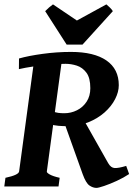

<svg xmlns="http://www.w3.org/2000/svg" viewBox="-25 -873 624 899"><path d="M531.2 -474.1Q531.2 -442.4 513.9 -408.7Q496.6 -375 464.4 -346.4Q432.1 -317.9 387.5 -300Q342.8 -282.2 288.1 -282.2Q271 -282.2 248.8 -283.9Q226.6 -285.6 210.9 -292L219.7 -352.5Q234.9 -346.2 247.8 -344.5Q260.7 -342.8 275.9 -342.8Q307.6 -342.8 335.4 -356.7Q363.3 -370.6 380.6 -397Q397.9 -423.3 397.9 -460Q397.9 -508.3 379.6 -532.7Q361.3 -557.1 334.7 -565.7Q308.1 -574.2 282.2 -574.2Q249.5 -574.2 209.7 -570.8Q169.9 -567.4 131.6 -561.8Q93.3 -556.2 63.5 -549.3L64 -599.1Q108.4 -611.8 174.6 -620.8Q240.7 -629.9 307.1 -629.9Q415.5 -629.9 473.4 -589.8Q531.2 -549.8 531.2 -474.1ZM579.6 -58.1Q554.2 -41 521.7 -26.1Q489.3 -11.2 462.4 -2.2Q435.5 6.8 426.8 6.8Q410.2 6.8 393.8 -4.4Q377.4 -15.6 362.3 -57.1L275.9 -298.8L360.4 -323.7L481.4 -109.4Q494.1 -86.9 512.2 -86.2Q530.3 -85.4 565.9 -96.2ZM266.1 -600.6 194.3 -70.3Q192.9 -64.5 208.3 -55.9Q223.6 -47.4 254.4 -40.5L249 0H-4.9L0.5 -40.5Q62.5 -53.7 64.5 -70.3L136.2 -600.6ZM503.4 -820.8 361.3 -664.1H287.1L186.5 -820.8Q194.3 -829.1 204.8 -838.1Q215.3 -847.2 223.1 -852.5L335 -776.9L473.1 -852.5Q479 -847.7 488.5 -838.6Q498 -829.6 503.4 -820.8Z"/></svg>

Font: Gentium Book Plus
Style: Bold Italic
Weight: 700
Italic angle: -8°
Designer: Victor Gaultney, Annie Olsen, Iska Routamaa, Becca Hirsbrunner
Foundry: SIL International
Version: Version 6.101